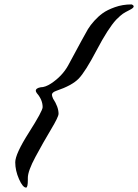

<svg xmlns="http://www.w3.org/2000/svg" viewBox="-20 -773 625 869"><path d="M98 76Q83 76 66 37.5Q49 -1 49 -38.5Q49 -76 111 -173.5Q173 -271 173 -288Q173 -321 147 -351Q142 -358 142 -362Q142 -374 164 -378Q185 -378 211 -395Q261 -428 288 -476Q367 -623 378 -641Q389 -659 406.5 -678.5Q424 -698 444.5 -713Q465 -728 500 -740.5Q535 -753 575 -753Q585 -750 585 -743.5Q585 -737 566 -727.5Q547 -718 536.5 -711Q526 -704 506 -684Q469 -644 417.5 -546Q366 -448 336 -417Q306 -386 235 -362Q215 -355 215 -344Q215 -339 220 -327Q245 -289 245 -258Q245 -244 210.5 -186.5Q176 -129 141 -64Q106 1 106 32V41Q106 76 98 76Z"/></svg>

Font: Condiment
Style: Regular
Weight: 400
Designer: Angel Koziupa, Alejandro Paul
Foundry: Angel Koziupa, Alejandro Paul
Version: Version 1.001